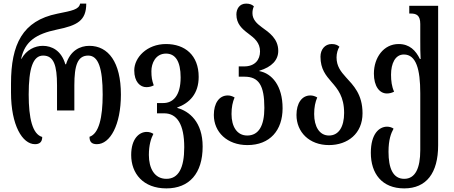

<svg xmlns="http://www.w3.org/2000/svg" viewBox="-20 -792 2517 1064"><path d="M174 7C198 7 214 -4 214 -33C160 -48 139 -136 139 -268C139 -414 163 -484 219 -484C278 -484 296 -430 296 -319V-180H392V-319C392 -430 410 -484 469 -484C525 -484 549 -414 549 -268C549 -140 528 -51 476 -34C476 -6 488 7 517 7C590 7 650 -99 650 -268C650 -448 580 -538 475 -538C424 -538 369 -512 346 -436H342C320 -512 267 -538 217 -538C174 -538 126 -516 99 -466H97C118 -564 181 -604 295 -628C409 -651 458 -678 458 -772H424C417 -739 381 -733 297 -716C105 -677 41 -547 41 -329V-279C41 -98 104 7 174 7Z M902 252C1029 252 1103 169 1103 20C1103 -116 1029 -176 962 -194V-196C1030 -221 1081 -272 1081 -366C1081 -486 1005 -548 900 -548C794 -548 724 -473 724 -402C724 -338 757 -309 791 -309C805 -309 819 -312 832 -319C822 -347 819 -365 819 -398C819 -441 842 -495 900 -495C952 -495 981 -452 981 -363C981 -258 936 -221 885 -221H850V-164H890C961 -164 1001 -103 1001 24C1001 139 969 199 902 199C835 199 805 139 805 67C805 11 817 -25 830 -50C820 -57 807 -61 793 -61C752 -61 707 -24 707 67C707 169 773 252 902 252Z M1351 12C1476 12 1546 -70 1546 -192C1546 -317 1487 -385 1417 -398V-400C1487 -421 1522 -460 1522 -510C1522 -577 1473 -611 1431 -641C1402 -662 1379 -685 1379 -719C1379 -732 1381 -744 1387 -757C1377 -766 1365 -772 1344 -772C1306 -772 1290 -741 1290 -712C1290 -660 1321 -632 1356 -606C1391 -580 1421 -555 1421 -507C1421 -461 1393 -424 1333 -424H1303V-367H1335C1414 -367 1445 -319 1445 -194C1445 -96 1414 -41 1350 -41C1293 -41 1263 -91 1263 -160C1263 -198 1269 -226 1280 -252C1266 -260 1254 -263 1242 -263C1194 -263 1165 -219 1165 -155C1165 -60 1239 12 1351 12Z M1803 12C1907 12 1989 -52 1989 -164C1989 -270 1938 -319 1897 -364C1869 -395 1845 -425 1845 -474C1845 -496 1852 -520 1861 -533C1851 -542 1839 -548 1818 -548C1780 -548 1756 -517 1756 -478C1756 -409 1786 -374 1817 -338C1852 -298 1887 -256 1887 -166C1887 -89 1857 -41 1803 -41C1750 -41 1721 -91 1721 -160C1721 -198 1727 -226 1738 -252C1724 -260 1712 -263 1700 -263C1652 -263 1623 -219 1623 -155C1623 -60 1694 12 1803 12Z M2220 252C2343 252 2408 167 2408 13V-760H2248V-717H2256C2287 -717 2309 -708 2309 -659V-570C2309 -533 2309 -496 2311 -465H2307C2284 -512 2250 -548 2189 -548C2106 -548 2052 -473 2052 -384C2052 -314 2083 -274 2124 -274C2137 -274 2151 -277 2164 -284C2151 -312 2147 -344 2147 -378C2147 -440 2170 -490 2218 -490C2286 -490 2309 -409 2309 -275V40C2309 139 2282 199 2220 199C2157 199 2133 139 2133 49C2133 -18 2147 -54 2161 -79C2152 -86 2138 -90 2125 -90C2083 -90 2035 -53 2035 55C2035 169 2096 252 2220 252Z"/></svg>

Font: Noto Serif Georgian ExtraCondensed Medium
Style: Regular
Weight: 500
Width: 2
Designer: Monotype Design Team, Akaki Razmadze
Foundry: Google LLC
Version: Version 2.003